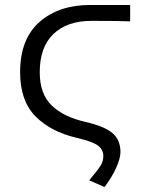

<svg xmlns="http://www.w3.org/2000/svg" viewBox="-20 -551 580 773"><path d="M396 78Q396 52 375 35.5Q354 19 289 4Q183 -21 122 -83.5Q61 -146 61 -260Q61 -394 139 -462.5Q217 -531 343 -531H504V-465Q463 -467 348 -467Q251 -467 195.5 -414.5Q140 -362 140 -260Q140 -173 188 -126.5Q236 -80 325 -60Q402 -42 433.5 -14.5Q465 13 465 61Q465 86 448 124Q431 162 401 202L339 175Q373 135 384.5 116.5Q396 98 396 78Z"/></svg>

Font: Nebula Sans Book
Style: Regular
Weight: 400
Designer: Paul D. Hunt for Adobe (as Source Sans)
Foundry: Nebula Entertainment & Broadcasting LLC
Version: Version 1.010